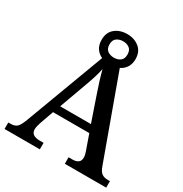

<svg xmlns="http://www.w3.org/2000/svg" viewBox="-199 -1030 1120 1178"><g transform="rotate(30 360.5 -440.5)"><path d="M1 0V-46H18Q47 -46 62.5 -60.5Q78 -75 95 -122L302 -676Q275 -688 259 -712Q243 -736 243 -772Q243 -825 277.5 -853Q312 -881 363 -881Q413 -881 448 -853Q483 -825 483 -772Q483 -738 467.5 -714Q452 -690 426 -678L634 -105Q646 -70 662.5 -58Q679 -46 706 -46H721V0H428V-46H456Q481 -46 495.5 -56.5Q510 -67 510 -91Q510 -100 508 -109.5Q506 -119 502 -130L464 -238H207L172 -139Q168 -127 165 -114Q162 -101 162 -91Q162 -68 178 -57Q194 -46 221 -46H251V0ZM363 -714Q389 -714 407.5 -727.5Q426 -741 426 -772Q426 -803 407.5 -816.5Q389 -830 363 -830Q337 -830 318 -816.5Q299 -803 299 -772Q299 -741 317.5 -727.5Q336 -714 363 -714ZM227 -291H445L386 -463Q372 -503 359.5 -543Q347 -583 338 -619Q331 -585 319.5 -549Q308 -513 292 -470Z"/></g></svg>

Font: Noto Serif Tibetan Medium
Style: Regular
Weight: 500
Designer: Monotype Design Team
Foundry: Monotype Imaging Inc.
Version: Version 2.103; ttfautohint (v1.8.4.7-5d5b)